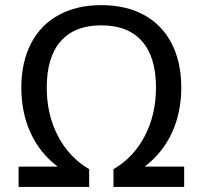

<svg xmlns="http://www.w3.org/2000/svg" viewBox="-20 -736 798 756"><path d="M64 -391.1Q64 -491.2 102.1 -564.7Q140.1 -638.2 211.2 -677Q282.2 -715.8 378.9 -715.8Q476.1 -715.8 547.1 -677Q618.2 -638.2 656 -564.7Q693.8 -491.2 693.8 -391.1Q693.8 -293 657 -213.4Q620.1 -133.8 549.8 -80.1H705.1V0H426.8V-69.8Q505.9 -115.7 550 -200.4Q594.2 -285.2 594.2 -391.1Q594.2 -511.2 539.1 -573.7Q483.9 -636.2 378.9 -636.2Q273.9 -636.2 219 -573.7Q164.1 -511.2 164.1 -391.1Q164.1 -285.2 208 -200.7Q252 -116.2 331.1 -69.8V0H53.2V-80.1H207Q137.2 -132.8 100.6 -212.4Q64 -292 64 -391.1Z"/></svg>

Font: Sarala
Style: Regular
Weight: 400
Designer: Andres Torresi
Foundry: Huerta Tipografica
Version: Version 1.004;PS 001.003;hotconv 1.0.70;makeotf.lib2.5.58329